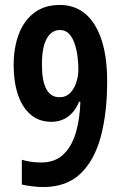

<svg xmlns="http://www.w3.org/2000/svg" viewBox="-20 -744 494 774"><path d="M412 -416Q412 -290 386.5 -194Q361 -98 304.5 -44Q248 10 154 10Q133 10 109.5 7Q86 4 68 0V-100Q103 -89 146 -89Q201 -89 235 -121Q269 -153 285.5 -208.5Q302 -264 304 -334H299Q283 -295 254.5 -274Q226 -253 187 -253Q137 -253 103 -282.5Q69 -312 52 -363.5Q35 -415 35 -481Q35 -552 56 -607Q77 -662 118.5 -693Q160 -724 221 -724Q312 -724 362 -643.5Q412 -563 412 -416ZM221 -623Q188 -623 168.5 -588.5Q149 -554 149 -484Q149 -352 220 -352Q246 -352 263 -369.5Q280 -387 288 -413Q296 -439 296 -465Q296 -485 293 -512Q290 -539 282 -564.5Q274 -590 259.5 -606.5Q245 -623 221 -623Z"/></svg>

Font: Noto Sans Ethiopic ExtraCondensed SemiBold
Style: Regular
Weight: 600
Width: 2
Designer: Monotype Design Team
Foundry: Monotype Imaging Inc.
Version: Version 2.102; ttfautohint (v1.8.4.7-5d5b)